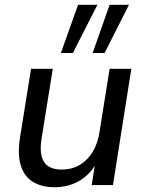

<svg xmlns="http://www.w3.org/2000/svg" viewBox="-20 -775 605 804"><path d="M208 9Q156 9 119.5 -12.5Q83 -34 68 -79Q53 -124 63 -194L110 -487H201L154 -194Q147 -151 154 -122Q161 -93 182 -79Q203 -65 238 -65Q282 -65 315 -85Q348 -105 369 -140.5Q390 -176 397 -224L439 -487H530L453 0H364L381 -108H391Q366 -52 318.5 -21.5Q271 9 208 9ZM368 -553 439 -755H520L418 -553ZM235 -553 307 -755H388L285 -553Z"/></svg>

Font: Nunito Sans 12pt ExtraLight 12pt Medium
Style: Italic
Weight: 500
Italic angle: -9°
Version: Version 3.101;gftools[0.9.27]